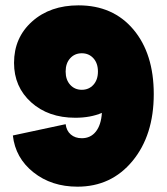

<svg xmlns="http://www.w3.org/2000/svg" viewBox="-20 -682 620 714"><path d="M268.1 12.2Q171.4 12.2 104.2 -41.3Q37.1 -94.7 27.8 -178.2L224.1 -220.2Q227.1 -195.8 243.2 -181.9Q259.3 -168 284.2 -168Q316.9 -168 336.4 -192.6Q356 -217.3 358.9 -262.2Q316.4 -244.1 259.8 -244.1Q159.7 -244.1 95.9 -301.5Q32.2 -358.9 32.2 -448.2Q32.2 -542 99.4 -602.1Q166.5 -662.1 272 -662.1Q400.4 -662.1 476.1 -572.3Q551.8 -482.4 551.8 -332Q551.8 -179.2 472.9 -83.5Q394 12.2 268.1 12.2ZM241 -366.7Q257.8 -348.1 284.2 -348.1Q310.5 -348.1 327.4 -366.7Q344.2 -385.3 344.2 -416Q344.2 -446.8 327.4 -465.3Q310.5 -483.9 284.2 -483.9Q257.8 -483.9 241 -465.3Q224.1 -446.8 224.1 -416Q224.1 -385.3 241 -366.7Z"/></svg>

Font: Apfel Grotezk Satt
Style: Regular
Weight: 900
Designer: Luigi Gorlero
Foundry: © 2023, Luigi Gorlero & Collletttivo
Version: Version 2.000;Glyphs 3.2 (3217)